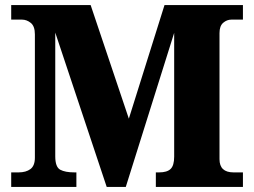

<svg xmlns="http://www.w3.org/2000/svg" viewBox="-20 -734 997 754"><path d="M24 0V-57H53Q82 -57 99.5 -70Q117 -83 117 -115V-599Q117 -631 101 -644Q85 -657 66 -657H24V-714H336L486 -268L626 -714H934V-657H889Q871 -657 856.5 -644.5Q842 -632 842 -604V-109Q842 -57 897 -57H934V0H592V-57H605Q636 -57 650 -70.5Q664 -84 664 -119V-605L474 0H399L197 -606V-120Q197 -78 216.5 -67.5Q236 -57 272 -57H280V0Z"/></svg>

Font: Noto Serif ExtraBold
Style: Regular
Weight: 800
Designer: Monotype Design Team
Foundry: Monotype Imaging Inc.
Version: Version 2.014